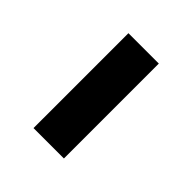

<svg xmlns="http://www.w3.org/2000/svg" viewBox="-2 -486 402 402"><g transform="rotate(-45 199.0 -285.0)"><path d="M59 -240V-330H340V-240Z"/></g></svg>

Font: Saira Expanded Medium
Style: Regular
Weight: 500
Width: 7
Designer: Hector Gatti with collaboration of the Omnibus-Type team
Foundry: Omnibus-Type
Version: Version 1.100; ttfautohint (v1.8.3)